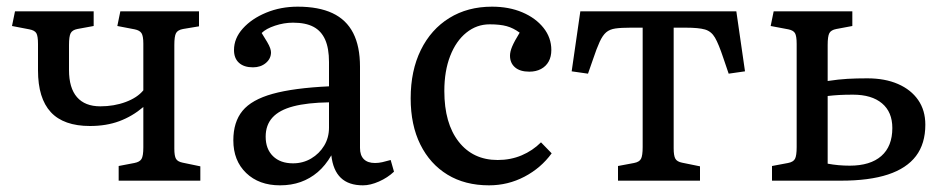

<svg xmlns="http://www.w3.org/2000/svg" viewBox="-20 -542 2831 576"><path d="M336 0V-44L383 -53Q399 -56 404.5 -65Q410 -74 410 -100V-221Q377 -193 338 -178.5Q299 -164 250 -164Q171 -164 132.5 -205.5Q94 -247 94 -331V-410Q94 -434 89 -442.5Q84 -451 68 -454L16 -464L25 -508H261V-464L212 -455Q197 -452 192 -442.5Q187 -433 187 -407V-332Q187 -278 211 -250.5Q235 -223 281 -223Q322 -223 357 -236Q392 -249 410 -271V-411Q410 -434 404.5 -442.5Q399 -451 384 -454L332 -464L341 -508H577V-463L529 -455Q513 -452 508 -442.5Q503 -433 503 -407V-96Q503 -74 508 -65.5Q513 -57 528 -54L581 -43V0Z M820 14Q757 14 718.5 -23Q680 -60 680 -121Q680 -176 707.5 -209.5Q735 -243 798 -260.5Q861 -278 967 -283V-356Q967 -397 955.5 -423Q944 -449 920.5 -461.5Q897 -474 859 -474Q832 -474 805 -465Q778 -456 765 -443Q775 -427 781.5 -416Q788 -405 790.5 -397.5Q793 -390 793 -385Q793 -366 777.5 -353Q762 -340 739 -340Q712 -340 697 -353.5Q682 -367 682 -392Q682 -427 708.5 -456.5Q735 -486 778.5 -504Q822 -522 873 -522Q936 -522 977.5 -502.5Q1019 -483 1039.5 -443Q1060 -403 1060 -342V-98Q1060 -76 1071.5 -64.5Q1083 -53 1105 -53Q1116 -53 1127 -55.5Q1138 -58 1152 -62L1162 -27Q1143 -9 1117 2.5Q1091 14 1069 14Q1026 14 1002.5 -8.5Q979 -31 974 -76Q956 -45 933 -25.5Q910 -6 882 4Q854 14 820 14ZM859 -52Q889 -52 913.5 -66.5Q938 -81 952.5 -105Q967 -129 967 -159V-235Q902 -234 860 -223Q818 -212 797.5 -189.5Q777 -167 777 -132Q777 -95 799 -73.5Q821 -52 859 -52Z M1447 14Q1375 14 1322.5 -18Q1270 -50 1241 -108.5Q1212 -167 1212 -247Q1212 -330 1242.5 -392Q1273 -454 1328 -488Q1383 -522 1456 -522Q1507 -522 1547 -505Q1587 -488 1610.5 -458.5Q1634 -429 1634 -392Q1634 -372 1626 -357.5Q1618 -343 1603 -335Q1588 -327 1568 -327Q1540 -327 1525 -340Q1510 -353 1510 -375Q1510 -387 1516.5 -402.5Q1523 -418 1539 -444Q1520 -458 1500 -463.5Q1480 -469 1449 -469Q1410 -469 1379 -444Q1348 -419 1330.5 -374Q1313 -329 1313 -269Q1313 -172 1356 -117Q1399 -62 1473 -62Q1512 -62 1545 -76Q1578 -90 1603 -115L1635 -82Q1603 -38 1553.5 -12Q1504 14 1447 14Z M1834 0V-44L1882 -53Q1898 -56 1903 -65.5Q1908 -75 1908 -101V-459H1872Q1843 -459 1826 -456.5Q1809 -454 1798.5 -445Q1788 -436 1779 -416.5Q1770 -397 1759 -364L1744 -321L1695 -328L1721 -508H2189L2215 -328L2166 -321L2150 -368Q2136 -410 2125 -429Q2114 -448 2095 -453.5Q2076 -459 2037 -459H2001V-97Q2001 -75 2006 -66Q2011 -57 2026 -54L2080 -43V0Z M2296 0V-44L2344 -53Q2360 -56 2365 -65.5Q2370 -75 2370 -101V-410Q2370 -434 2365 -442.5Q2360 -451 2345 -454L2292 -464L2301 -508H2537V-464L2489 -455Q2473 -452 2468 -442.5Q2463 -433 2463 -407V-299Q2496 -304 2522.5 -305.5Q2549 -307 2582 -307Q2635 -307 2674 -290Q2713 -273 2734.5 -242Q2756 -211 2756 -168Q2756 -111 2728 -74Q2700 -37 2644 -18.5Q2588 0 2503 0ZM2529 -45Q2591 -45 2624 -74Q2657 -103 2657 -158Q2657 -206 2626 -232Q2595 -258 2539 -258Q2515 -258 2497.5 -257Q2480 -256 2463 -254V-51Q2479 -48 2495.5 -46.5Q2512 -45 2529 -45Z"/></svg>

Font: Literata 18pt
Style: Regular
Weight: 400
Designer: Latin by Veronika Burian and Jose Scaglione. Greek by Irene Vlachou. Cyrillic by Vera Evstafieva.
Foundry: TypeTogether
Version: Version 3.103;gftools[0.9.29]